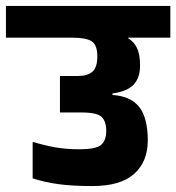

<svg xmlns="http://www.w3.org/2000/svg" viewBox="-90 -627 594 647"><path d="M-70 -500V-607H484V-500H342V-498Q362 -486 372 -464.5Q382 -443 382 -406Q382 -365 360.5 -342Q339 -319 289 -312V-307Q351 -303 379.5 -266Q408 -229 408 -154Q408 -82 362 -41Q316 0 221 0Q153 0 106.5 -6.5Q60 -13 20 -26V-148H24Q56 -138 93.5 -131Q131 -124 176 -124Q234 -124 251 -139Q268 -154 268 -186Q268 -218 252.5 -233Q237 -248 184 -248H112V-371H174Q205 -371 221.5 -385.5Q238 -400 238 -437Q238 -475 219.5 -487.5Q201 -500 154 -500Z"/></svg>

Font: Bakbak One
Style: Regular
Weight: 400
Designer: Saumya Kishore and Sanchit Sawaria
Foundry: A Good Feeling
Version: Version 1.003; ttfautohint (v1.8.3)